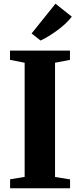

<svg xmlns="http://www.w3.org/2000/svg" viewBox="-20 -1016 432 1036"><path d="M113 -61.5V-677.5L34 -693V-743H357.5V-693L277 -677.5V-61L358 -48V0H34.5V-48.5ZM198.5 -797.5 150.5 -835.5 279.5 -996 367.5 -926Q352.5 -906.5 332.5 -888Q312.5 -869.5 289.8 -852.8Q267 -836 244 -821.8Q221 -807.5 199.5 -797.5Z"/></svg>

Font: Merriweather 60pt ExtraBold
Style: Regular
Weight: 800
Version: Version 2.100